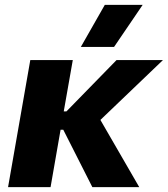

<svg xmlns="http://www.w3.org/2000/svg" viewBox="-20 -766 687 786"><path d="M13 0H187L228 -235H239L358 0H550L391 -275L647 -520H457L252 -310H241L278 -520H104ZM447 -574 564 -746H409L311 -574Z"/></svg>

Font: Fixel Display ExtraBold
Style: Italic
Weight: 800
Italic angle: -10°
Designer: AlfaBravo + MacPaw
Foundry: Kyrylo Tkachov, Marchela Mozhyna, Serhii Makarenko, Maria Weinstein, Zakhar Kryvoshyya
Version: Version 1.210;Glyphs 3.2 (3217)